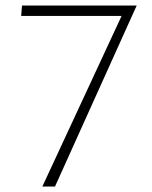

<svg xmlns="http://www.w3.org/2000/svg" viewBox="-20 -678 551 698"><path d="M60 -658H477L180 0H134L422 -620H57Z"/></svg>

Font: EauTestInfant Light
Style: Regular
Weight: 300
Designer: Christian Thalmann (Catharsis Fonts)
Version: Version 0.001;PS 000.001;hotconv 1.0.88;makeotf.lib2.5.64775